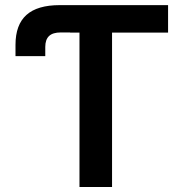

<svg xmlns="http://www.w3.org/2000/svg" viewBox="-20 -748 729 768"><path d="M42 -523.4V-568.8Q42 -648.9 85.7 -688.2Q129.4 -727.5 219.2 -727.5H260.3V-618.2H223.1Q191.4 -618.2 176.3 -604Q161.1 -589.8 161.1 -560.1V-523.4ZM260.3 -617.7V-727.5H652.3V-617.7H428.2V0H297.9V-617.7Z"/></svg>

Font: Inter 18pt SemiBold
Style: Regular
Weight: 600
Designer: Rasmus Andersson
Foundry: rsms
Version: Version 4.001;git-66647c0bb